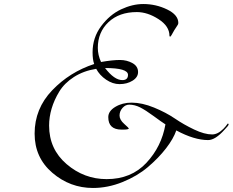

<svg xmlns="http://www.w3.org/2000/svg" viewBox="-20 -904 1156 954"><path d="M666 -546Q666 -520 638.5 -503Q611 -486 574 -486Q540 -486 507.5 -508Q475 -530 458 -562Q395 -552 347.5 -521.5Q300 -491 274.5 -449Q249 -407 236.5 -364.5Q224 -322 224 -280Q224 -163 311 -88.5Q398 -14 510 -14Q632 -14 707.5 -95Q783 -176 802 -286Q783 -298 743 -327.5Q703 -357 676 -370.5Q649 -384 622 -384Q603 -384 588.5 -367.5Q574 -351 574 -330Q574 -309 597 -288.5Q620 -268 620 -266Q620 -260 592 -260H584Q518 -260 518 -322Q518 -352 553 -373Q588 -394 634 -394Q686 -394 745.5 -369.5Q805 -345 849 -315Q893 -285 944.5 -260.5Q996 -236 1034 -236Q1062 -236 1090 -264Q1095 -269 1100.5 -275.5Q1106 -282 1108.5 -286Q1111 -290 1112 -290Q1116 -290 1116 -286Q1116 -280 1096 -260Q1050 -208 1014 -208Q945 -208 856 -256Q842 -215 805 -167Q768 -119 715 -74Q662 -29 589 0.5Q516 30 442 30Q328 30 240 -45.5Q152 -121 152 -240Q152 -364 239 -455Q326 -546 448 -586Q440 -607 440 -644Q440 -717 482.5 -774Q525 -831 581.5 -857.5Q638 -884 692 -884Q755 -884 810.5 -857Q866 -830 866 -790Q866 -786 863.5 -781Q861 -776 855.5 -768.5Q850 -761 846 -754Q829 -722 826 -722Q822 -722 822 -726Q822 -774 767.5 -809Q713 -844 660 -844Q572 -844 519 -794Q466 -744 466 -666Q466 -631 482 -596Q539 -606 576 -606Q610 -606 638 -590.5Q666 -575 666 -546ZM502 -566Q548 -506 588 -506Q616 -506 616 -532Q616 -566 502 -566Z"/></svg>

Font: Miama Nueva
Style: Medium
Weight: 400
Italic angle: -28°
Version: Version 1.0